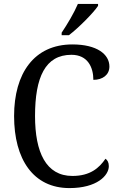

<svg xmlns="http://www.w3.org/2000/svg" viewBox="-20 -951 611 981"><path d="M295 -784V-771H332C383 -810 458 -886 481 -921V-931H378C359 -886 324 -827 295 -784ZM335 10C475 10 536 -54 536 -102C536 -121 529 -133 519 -140C487 -93 441 -52 350 -52C215 -52 159 -173 159 -358C159 -556 211 -671 345 -671C429 -671 457 -606 457 -543C505 -543 539 -569 539 -611C539 -674 475 -724 350 -724C154 -724 52 -576 52 -358C52 -137 150 10 335 10Z"/></svg>

Font: Noto Serif Armenian SemiCondensed
Style: Regular
Weight: 400
Width: 4
Designer: Monotype Design Team
Foundry: Monotype Imaging Inc.
Version: Version 2.008